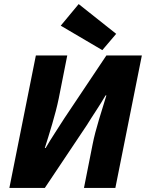

<svg xmlns="http://www.w3.org/2000/svg" viewBox="-20 -922 716 942"><path d="M26 0H200L406 -308C436 -357 468 -402 498 -454H502C480 -380 449 -290 434 -212L392 0H546L676 -650H502L296 -342C266 -294 234 -248 204 -196H200C222 -266 252 -360 268 -438L310 -650H156ZM482 -676 550 -756 366 -902 278 -796Z"/></svg>

Font: Source Sans Pro Black
Style: Italic
Weight: 900
Italic angle: -11°
Designer: Paul D. Hunt
Foundry: Adobe Systems Incorporated
Version: Version 3.006;hotconv 1.0.111;makeotfexe 2.5.65597